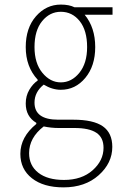

<svg xmlns="http://www.w3.org/2000/svg" viewBox="-20 -558 540 834"><path d="M255.9 255.9Q168.9 255.9 118.7 216.3Q68.4 176.8 68.4 110.4Q68.4 37.1 137.7 -19.5V-24.4Q91.8 -51.8 91.8 -108.4Q91.8 -141.6 107.4 -168Q123 -194.3 143.6 -208V-211.9Q91.8 -267.6 91.8 -353.5Q91.8 -436.5 136.2 -487.3Q180.7 -538.1 244.1 -538.1Q280.3 -538.1 303.7 -526.4H468.8V-494.1H347.7Q393.6 -438.5 393.6 -353.5Q393.6 -271.5 350.6 -219.7Q307.6 -168 244.1 -168Q207 -168 169.9 -190.4Q129.9 -158.2 129.9 -112.3Q129.9 -38.1 232.4 -38.1H297.9Q385.7 -38.1 426.8 -9.3Q467.8 19.5 467.8 80.1Q467.8 150.4 408.7 203.1Q349.6 255.9 255.9 255.9ZM244.1 -200.2Q291 -200.2 324.7 -241.7Q358.4 -283.2 358.4 -353.5Q358.4 -425.8 326.2 -466.3Q293.9 -506.8 244.1 -506.8Q196.3 -506.8 163.1 -466.3Q129.9 -425.8 129.9 -353.5Q129.9 -283.2 164.1 -241.7Q198.2 -200.2 244.1 -200.2ZM257.8 223.6Q335 223.6 382.3 181.6Q429.7 139.6 429.7 84Q429.7 39.1 398.4 18.6Q367.2 -2 303.7 -2H234.4Q202.1 -2 169.9 -8.8Q106.4 40 106.4 107.4Q106.4 161.1 146.5 192.4Q186.5 223.6 257.8 223.6Z"/></svg>

Font: Gen Shin Gothic Monospace ExtraLight
Style: Regular
Weight: 200
Designer: [Source Han Sans]
Ryoko NISHIZUKA  (kana & ideographs); Paul D. Hunt (Latin, Greek & Cyrillic); Wenlong ZHANG  (bopomofo
Version: Version 1.002.20150607